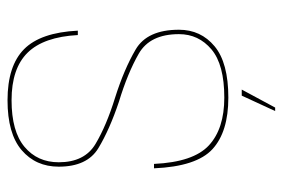

<svg xmlns="http://www.w3.org/2000/svg" viewBox="-143 -495 769 523"><g transform="rotate(-90 241.5 -233.5)"><path d="M237 4Q332 4 377 -33.5Q422 -71 422 -130.5Q422 -217 368.2 -248.5Q314.5 -280 237 -304.5Q161 -328 111 -357.8Q61 -387.5 61 -458Q61 -516 103 -551.2Q145 -586.5 230 -586.5Q316.5 -586.5 359.5 -542.8Q402.5 -499 407.5 -406H419.5Q414.5 -507.5 369 -552.5Q323.5 -597.5 230 -597.5Q139 -597.5 94 -559Q49 -520.5 49 -458Q49 -380.5 99.5 -350Q150 -319.5 226 -294Q303.5 -270.5 356.8 -240Q410 -209.5 410 -130.5Q410 -77 368.5 -42Q327 -7 237 -7Q152.5 -7 107 -49Q61.5 -91 56.5 -198.5H44.5Q49.5 -82.5 96.8 -39.2Q144 4 237 4ZM200.5 131.5H210L259 40.5H242.5Z"/></g></svg>

Font: Anybody Thin
Style: Regular
Weight: 100
Designer: Tyler Finck
Foundry: Etcetera Type Company
Version: Version 1.114;gftools[0.9.25]